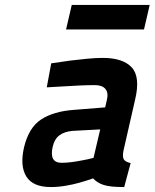

<svg xmlns="http://www.w3.org/2000/svg" viewBox="-20 -745 625 776"><path d="M479 -136Q474 -110 481 -100Q488 -90 508 -86L482 11Q453 11 433 9Q413 7 399 2.5Q385 -2 375 -8.5Q365 -15 356 -24Q328 -14 299 -6Q274 1 244 6Q214 11 185 11Q113 11 86.5 -31.5Q60 -74 77 -149Q96 -229 146 -262Q196 -295 279 -301L405 -311L412 -341Q419 -370 406 -385.5Q393 -401 364 -401Q336 -401 302 -399.5Q268 -398 239 -396Q204 -394 169 -392L187 -489Q225 -495 263 -500Q295 -504 331 -507.5Q367 -511 395 -511Q477 -511 512.5 -472.5Q548 -434 526 -342ZM273 -216Q240 -213 220 -198Q200 -183 193 -152Q178 -87 229 -87Q249 -87 271 -90Q293 -93 313 -97Q336 -101 358 -107L385 -222ZM270 -725H585L562 -626H247Z"/></svg>

Font: Panefresco 800wt
Style: Italic
Weight: 800
Foundry: Campivisivi & Chank Co
Version: Version 1.001